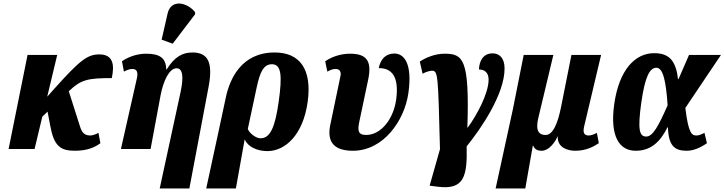

<svg xmlns="http://www.w3.org/2000/svg" viewBox="-20 -849 4128 1094"><path d="M29 0H177L221 -184L251 -213L266 -134C287 -18 323 10 406 10C480 10 522 -11 552 -33L541 -92C524 -83 508 -77 495 -77C464 -77 448 -91 437 -125L372 -329L374 -331C442 -396 482 -404 617 -404C634 -483 623 -539 546 -539C479 -539 436 -507 291 -345L249 -298L306 -536H137Z M964 -600 1091 -767 1092 -779C1048 -836 954 -857 935 -772L901 -623ZM890 225H1059L1169 -357C1194 -492 1166 -550 1077 -550C1021 -550 976 -527 930 -454H927C926 -519 889 -543 813 -543C771 -543 720 -531 675 -500L686 -441C709 -453 722 -456 735 -456C762 -456 767 -434 760 -403L669 0H838L895 -306C910 -386 944 -460 986 -460C1022 -460 1027 -410 1009 -325Z M1267 -295 1224 -94 1155 225H1324L1374 -54H1375C1392 -12 1447 12 1503 12C1606 12 1707 -81 1733 -268C1759 -455 1688 -550 1545 -550C1357 -550 1290 -402 1267 -295ZM1464 -61C1438 -61 1401 -90 1392 -114L1443 -353C1461 -436 1481 -483 1529 -483C1583 -483 1589 -420 1568 -270C1547 -121 1519 -61 1464 -61Z M1991 10C2166 10 2285 -163 2307 -319C2331 -490 2281 -544 2227 -544C2176 -544 2148 -510 2138 -461C2210 -461 2256 -417 2237 -279C2221 -170 2151 -80 2066 -80C2017 -80 2018 -110 2027 -154L2078 -396C2101 -506 2065 -543 1974 -543C1932 -543 1878 -531 1833 -500L1845 -441C1867 -453 1880 -456 1893 -456C1920 -456 1924 -434 1920 -416L1862 -138C1844 -52 1871 10 1991 10Z M2475 215C2625 234 2643 155 2639 -15C2719 -114 2855 -311 2855 -459C2855 -519 2825 -545 2787 -545C2736 -545 2711 -506 2709 -453C2739 -453 2764 -438 2764 -395C2764 -315 2694 -188 2645 -122H2643C2656 -516 2618 -543 2512 -543C2459 -543 2404 -520 2372 -498L2388 -429C2407 -440 2431 -446 2441 -446C2476 -446 2476 -426 2487 1L2428 209Z M2804 225H2973L3016 -19H3018C3027 1 3040 10 3067 10C3106 10 3142 -36 3157 -72H3158C3155 -8 3214 10 3258 10C3318 10 3360 -12 3392 -33L3381 -92C3368 -85 3350 -77 3335 -77C3313 -77 3299 -87 3308 -127L3405 -536H3236L3177 -240C3159 -150 3132 -80 3089 -80C3040 -80 3033 -119 3048 -180L3133 -536H2964L2902 -225Z M3602 10C3693 10 3744 -46 3783 -123H3786C3789 -18 3824 10 3893 10C3928 10 3966 -4 4008 -33L3994 -92C3971 -80 3958 -77 3949 -77C3924 -77 3903 -83 3885 -234L4088 -536H3906L3846 -398H3843C3831 -514 3783 -546 3707 -546C3599 -546 3508 -452 3480 -257C3453 -65 3513 10 3602 10ZM3662 -71C3624 -71 3612 -107 3634 -264C3655 -412 3682 -463 3720 -463C3759 -463 3775 -383 3784 -249C3732 -131 3700 -71 3662 -71Z"/></svg>

Font: Noto Serif ExtraCondensed Black
Style: Italic
Weight: 900
Width: 2
Italic angle: -12°
Designer: Monotype Design Team
Foundry: Monotype Imaging Inc.
Version: Version 2.014